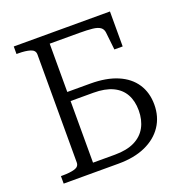

<svg xmlns="http://www.w3.org/2000/svg" viewBox="-128 -822 886 934"><g transform="rotate(-20 315.0 -355.0)"><path d="M44 -710H542V-529H499L489 -620Q487 -638 474 -647.5Q461 -657 434.5 -660Q408 -663 365 -663H213V-47H326Q388 -47 428.5 -67Q469 -87 489 -124Q509 -161 509 -210Q509 -259 489.5 -294Q470 -329 430.5 -347.5Q391 -366 331 -366H186V-413H332Q415 -413 472.5 -388.5Q530 -364 560 -318.5Q590 -273 590 -211Q590 -148 558.5 -100.5Q527 -53 468.5 -26.5Q410 0 328 0H44V-39H54Q91 -39 115 -46Q139 -53 139 -75V-634Q139 -656 115 -663.5Q91 -671 54 -671H44Z"/></g></svg>

Font: Roboto Serif 36pt Light
Style: Regular
Weight: 300
Designer: Greg Gazdowicz
Foundry: Commercial Type
Version: Version 1.008